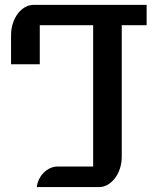

<svg xmlns="http://www.w3.org/2000/svg" viewBox="-20 -760 630 780"><path d="M129.4 0Q131.3 -17.1 138.9 -32.2Q146.5 -47.4 158 -58.8Q169.4 -70.3 184.1 -76.9Q198.7 -83.5 214.8 -83.5H358.4V-657.7H141.6V-499H24.9V-616.2Q24.9 -642.1 32.2 -664.8Q39.6 -687.5 52.2 -704.3Q64.9 -721.2 81.5 -730.7Q98.1 -740.2 117.2 -740.2H575.7V-657.7H474.6V-123.5Q474.6 -98.1 467.3 -75.7Q460 -53.2 447.3 -36.4Q434.6 -19.5 418 -9.8Q401.4 0 382.3 0H129.4Z"/></svg>

Font: Atomic Age
Style: Regular
Weight: 400
Version: Version 1.007; ttfautohint (v1.4.1) -l 6 -r 46 -G 0 -x 0 -H 